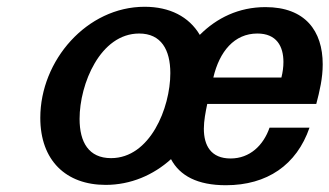

<svg xmlns="http://www.w3.org/2000/svg" viewBox="-20 -533 973 567"><path d="M99 -185C99 -59 175 13 292 13C366 13 433 -16 485 -63C511 -14 563 14 647 14C769 14 856 -46 894 -156H776C758 -104 718 -65 661 -65C603 -65 582 -103 582 -153C582 -176 587 -202 592 -226H914C924 -264 933 -302 933 -343C933 -442 881 -512 764 -512C685 -512 620 -480 570 -430C538 -484 481 -513 407 -513C237 -513 99 -355 99 -185ZM215 -182C215 -285 276 -434 391 -434C456 -434 483 -386 483 -317C483 -214 423 -66 308 -66C242 -66 215 -113 215 -182ZM610 -304C628 -381 672 -434 740 -434C797 -434 817 -396 817 -350C817 -335 815 -320 811 -304Z"/></svg>

Font: Perun SemiBold Italic
Style: Regular
Weight: 400
Italic angle: -12°
Foundry: Copyright (c) Stefan Peev, Context Ltd, 2016
Version: Version 1.026